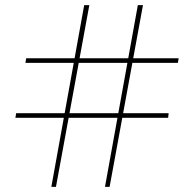

<svg xmlns="http://www.w3.org/2000/svg" viewBox="-20 -728 756 748"><path d="M198 0H180L308 -708H328ZM407 0H389L517 -708H537ZM40 -269 43 -287H637L635 -269ZM673 -483H79L82 -501H676Z"/></svg>

Font: Kalnia Glaze Thin Light
Style: Regular
Weight: 300
Version: Version 1.110